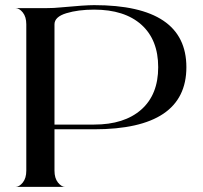

<svg xmlns="http://www.w3.org/2000/svg" viewBox="-20 -732 795 752"><path d="M348.6 -225.6H193.4V-63.5Q193.4 -34.2 207 -17.1Q220.7 0 235.4 0H40Q55.7 0 69.3 -17.1Q83 -34.2 83 -63.5V-636.7Q83 -666 69.3 -683.1Q55.7 -700.2 40 -700.2H162.1Q191.4 -700.2 218.8 -703.1Q312.5 -711.9 348.6 -711.9Q710 -711.9 710 -468.8Q710 -225.6 348.6 -225.6ZM348.6 -244.1Q466.8 -244.1 533.2 -302.7Q599.6 -361.3 599.6 -468.8Q599.6 -576.2 533.7 -635.3Q467.8 -694.3 348.6 -694.3Q286.1 -694.3 239.7 -680.2Q193.4 -666 193.4 -636.7V-244.1Z"/></svg>

Font: Olivea
Style: LigaturesFont
Weight: 400
Designer: Achmad Aprilia Pratama
Version: Version 001.000